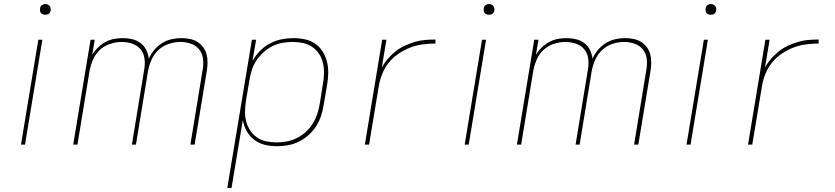

<svg xmlns="http://www.w3.org/2000/svg" viewBox="-20 -717 4140 952"><path d="M84 0 170 -520H190L104 0ZM204 -644Q198 -644 192.5 -646Q187 -648 183 -652.5Q179 -657 178.5 -663.5Q178 -670 179 -676Q179 -681 181.5 -685Q184 -689 188 -691.5Q192 -694 196 -695.5Q200 -697 205 -697Q211 -697 216.5 -694.5Q222 -692 226 -687.5Q230 -683 231 -676.5Q232 -670 231 -664Q230 -659 227.5 -655Q225 -651 221.5 -648.5Q218 -646 213.5 -645Q209 -644 204 -644Z M343 0 429 -520H450L437 -445Q449 -465 466 -481.5Q483 -498 503.5 -509Q524 -520 545.5 -524Q567 -528 589 -528Q613 -528 636 -522.5Q659 -517 677 -503.5Q695 -490 705 -469.5Q715 -449 718 -426Q728 -449 745 -469.5Q762 -490 784 -503.5Q806 -517 830.5 -522.5Q855 -528 879 -528H880Q900 -528 920.5 -524Q941 -520 957.5 -510Q974 -500 986 -484.5Q998 -469 1003.5 -450Q1009 -431 1009 -410.5Q1009 -390 1006 -369L945 0H924L985 -372Q990 -400 986.5 -426.5Q983 -453 967 -472.5Q951 -492 926 -500.5Q901 -509 874 -509Q846 -509 817 -499.5Q788 -490 766 -469.5Q744 -449 731.5 -421Q719 -393 714 -365L654 0H634L695 -372Q700 -400 696.5 -426.5Q693 -453 677 -472.5Q661 -492 635.5 -500.5Q610 -509 583 -509Q555 -509 526 -499.5Q497 -490 475 -469.5Q453 -449 441 -421Q429 -393 424 -365L364 0Z M1107 215 1229 -520H1250L1232 -415Q1247 -442 1269 -464.5Q1291 -487 1318.5 -501.5Q1346 -516 1375.5 -522Q1405 -528 1434 -528Q1464 -528 1492 -522Q1520 -516 1542.5 -500.5Q1565 -485 1579.5 -462Q1594 -439 1601 -411.5Q1608 -384 1607.5 -355Q1607 -326 1602 -297L1585 -197Q1581 -170 1572 -143Q1563 -116 1547.5 -91.5Q1532 -67 1509.5 -47Q1487 -27 1461.5 -14.5Q1436 -2 1408 3Q1380 8 1353 8Q1322 8 1293 1Q1264 -6 1241 -23.5Q1218 -41 1203.5 -66.5Q1189 -92 1184 -122L1128 215ZM1351 -11Q1376 -11 1401 -15.5Q1426 -20 1450 -31.5Q1474 -43 1494.5 -61.5Q1515 -80 1529.5 -102.5Q1544 -125 1552.5 -150Q1561 -175 1565 -200L1581 -300Q1586 -326 1586.5 -352.5Q1587 -379 1581.5 -403.5Q1576 -428 1562.5 -449Q1549 -470 1528.5 -484Q1508 -498 1483 -503.5Q1458 -509 1431 -509Q1406 -509 1380.5 -504.5Q1355 -500 1331.5 -488.5Q1308 -477 1287.5 -458.5Q1267 -440 1252 -418Q1237 -396 1229 -371Q1221 -346 1217 -321L1200 -221Q1196 -195 1195 -168.5Q1194 -142 1200 -117.5Q1206 -93 1219.5 -72Q1233 -51 1253 -36.5Q1273 -22 1298.5 -16.5Q1324 -11 1351 -11Z M1789 0 1875 -520H1896L1873 -382Q1886 -406 1904 -426.5Q1922 -447 1943 -463.5Q1964 -480 1988.5 -491Q2013 -502 2038 -509.5Q2063 -517 2088.5 -519Q2114 -521 2139 -521V-501Q2108 -501 2076.5 -497Q2045 -493 2015 -481.5Q1985 -470 1956.5 -451Q1928 -432 1907.5 -406Q1887 -380 1875 -350Q1863 -320 1858 -289L1810 0Z M2284 0 2370 -520H2390L2304 0ZM2404 -644Q2398 -644 2392.5 -646Q2387 -648 2383 -652.5Q2379 -657 2378.5 -663.5Q2378 -670 2379 -676Q2379 -681 2381.5 -685Q2384 -689 2388 -691.5Q2392 -694 2396 -695.5Q2400 -697 2405 -697Q2411 -697 2416.5 -694.5Q2422 -692 2426 -687.5Q2430 -683 2431 -676.5Q2432 -670 2431 -664Q2430 -659 2427.5 -655Q2425 -651 2421.5 -648.5Q2418 -646 2413.5 -645Q2409 -644 2404 -644Z M2543 0 2629 -520H2650L2637 -445Q2649 -465 2666 -481.5Q2683 -498 2703.5 -509Q2724 -520 2745.5 -524Q2767 -528 2789 -528Q2813 -528 2836 -522.5Q2859 -517 2877 -503.5Q2895 -490 2905 -469.5Q2915 -449 2918 -426Q2928 -449 2945 -469.5Q2962 -490 2984 -503.5Q3006 -517 3030.5 -522.5Q3055 -528 3079 -528H3080Q3100 -528 3120.5 -524Q3141 -520 3157.5 -510Q3174 -500 3186 -484.5Q3198 -469 3203.5 -450Q3209 -431 3209 -410.5Q3209 -390 3206 -369L3145 0H3124L3185 -372Q3190 -400 3186.5 -426.5Q3183 -453 3167 -472.5Q3151 -492 3126 -500.5Q3101 -509 3074 -509Q3046 -509 3017 -499.5Q2988 -490 2966 -469.5Q2944 -449 2931.5 -421Q2919 -393 2914 -365L2854 0H2834L2895 -372Q2900 -400 2896.5 -426.5Q2893 -453 2877 -472.5Q2861 -492 2835.5 -500.5Q2810 -509 2783 -509Q2755 -509 2726 -499.5Q2697 -490 2675 -469.5Q2653 -449 2641 -421Q2629 -393 2624 -365L2564 0Z M3384 0 3470 -520H3490L3404 0ZM3504 -644Q3498 -644 3492.5 -646Q3487 -648 3483 -652.5Q3479 -657 3478.5 -663.5Q3478 -670 3479 -676Q3479 -681 3481.5 -685Q3484 -689 3488 -691.5Q3492 -694 3496 -695.5Q3500 -697 3505 -697Q3511 -697 3516.5 -694.5Q3522 -692 3526 -687.5Q3530 -683 3531 -676.5Q3532 -670 3531 -664Q3530 -659 3527.5 -655Q3525 -651 3521.5 -648.5Q3518 -646 3513.5 -645Q3509 -644 3504 -644Z M3689 0 3775 -520H3796L3773 -382Q3786 -406 3804 -426.5Q3822 -447 3843 -463.5Q3864 -480 3888.5 -491Q3913 -502 3938 -509.5Q3963 -517 3988.5 -519Q4014 -521 4039 -521V-501Q4008 -501 3976.5 -497Q3945 -493 3915 -481.5Q3885 -470 3856.5 -451Q3828 -432 3807.5 -406Q3787 -380 3775 -350Q3763 -320 3758 -289L3710 0Z"/></svg>

Font: Iosevka Aile Thin Oblique
Style: Regular
Weight: 100
Italic angle: -9°
Designer: Belleve Invis
Foundry: Belleve Invis
Version: Version 31.1.0; ttfautohint (v1.8.4)